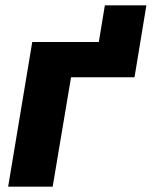

<svg xmlns="http://www.w3.org/2000/svg" viewBox="-20 -704 572 724"><path d="M532 -683.9 487.2 -412.6H247.9L178.6 0H10.7L101.6 -545.5H352.6L375.4 -683.9Z"/></svg>

Font: Inter P Extra Bold
Style: Italic
Weight: 800
Italic angle: 9.39999°
Designer: Rasmus Andersson
Foundry: rsms
Version: Version 3.018;git-588b23468